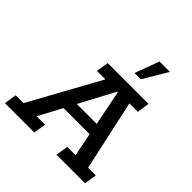

<svg xmlns="http://www.w3.org/2000/svg" viewBox="-242 -955 1108 1108"><g transform="rotate(45 312.0 -400.5)"><path d="M-31 0 -19 -76H45L282 -507H213L225 -583H558L547 -507H478L572 -76H635L623 0H390L402 -76H470L436 -245L465 -219H210L244 -248L152 -76H221L209 0ZM251 -262 238 -290H452L434 -262L385 -506H381ZM375 -652 430 -801H515L426 -652Z"/></g></svg>

Font: Rokkitt Medium
Style: Italic
Weight: 500
Italic angle: -9°
Designer: Vernon Adams
Foundry: Vernon Adams
Version: Version 3.103